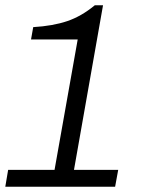

<svg xmlns="http://www.w3.org/2000/svg" viewBox="-25 -709 540 729"><path d="M-4.9 0 5.9 -64H182.1L270 -559.1H92.8L101.1 -606Q175.8 -610.4 230 -628.7Q284.2 -647 335 -689H366.2L255.9 -64H423.8L412.1 0Z"/></svg>

Font: Archivo Light
Style: Italic
Weight: 300
Italic angle: -10°
Designer: Hector Gatti
Foundry: Omnibus-Type
Version: Version 2.001